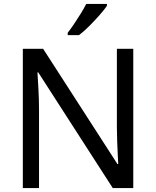

<svg xmlns="http://www.w3.org/2000/svg" viewBox="-20 -964 800 984"><path d="M663 0H558L176 -593H172Q174 -558 177 -506Q180 -454 180 -399V0H97V-714H201L582 -123H586Q585 -139 583.5 -171Q582 -203 580.5 -241Q579 -279 579 -311V-714H663ZM528 -934Q516 -916 491 -887.5Q466 -859 437.5 -830.5Q409 -802 385 -784H327V-796Q342 -815 359.5 -841Q377 -867 394 -894.5Q411 -922 422 -944H528Z"/></svg>

Font: Noto Sans Palmyrene
Style: Regular
Weight: 400
Designer: Monotype Design Team
Foundry: Monotype Imaging Inc.
Version: Version 2.001; ttfautohint (v1.8.4.7-5d5b)